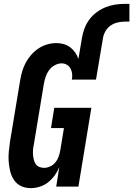

<svg xmlns="http://www.w3.org/2000/svg" viewBox="-20 -966 690 994"><path d="M139 8Q112 8 89.5 -2.5Q67 -13 53 -33.5Q39 -54 33 -78.5Q27 -103 25 -128.5Q23 -154 25.5 -180.5Q28 -207 32 -234L84 -548Q88 -572 94.5 -595Q101 -618 112.5 -640Q124 -662 141 -681.5Q158 -701 179 -715Q200 -729 224 -736Q248 -743 272 -743Q292 -743 310.5 -737.5Q329 -732 343.5 -721Q358 -710 369 -694.5Q380 -679 386 -661L404 -768Q408 -793 417 -817.5Q426 -842 441.5 -863.5Q457 -885 479 -901.5Q501 -918 525.5 -928Q550 -938 575 -942Q600 -946 625 -946H650V-854H625Q607 -854 588 -849.5Q569 -845 552.5 -833.5Q536 -822 526 -804.5Q516 -787 513 -768L477 -554H352Q355 -569 353.5 -583.5Q352 -598 345.5 -610.5Q339 -623 326.5 -630.5Q314 -638 299 -638Q281 -638 263 -628Q245 -618 233.5 -602Q222 -586 216 -567.5Q210 -549 207 -531L155 -217Q152 -204 151 -190.5Q150 -177 151 -164.5Q152 -152 155 -139.5Q158 -127 164.5 -117Q171 -107 183 -102Q195 -97 208 -97Q224 -97 240 -104.5Q256 -112 267 -125.5Q278 -139 283.5 -155Q289 -171 292 -187L311 -303H244L261 -408H453L386 0H271L287 -101Q278 -79 263.5 -58.5Q249 -38 229.5 -22.5Q210 -7 186 0.5Q162 8 139 8Z"/></svg>

Font: Iosevka Curly Extrabold
Style: Italic
Weight: 800
Italic angle: -9°
Monospace: yes
Designer: Belleve Invis
Foundry: Belleve Invis
Version: Version 22.1.2; ttfautohint (v1.8.4)